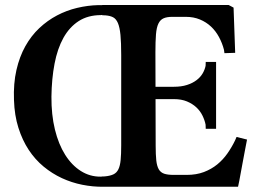

<svg xmlns="http://www.w3.org/2000/svg" viewBox="-20 -730 1021 751"><path d="M554.7 -362.3Q556.2 -298.8 554.4 -246.8Q552.7 -194.8 546.1 -154.1Q539.6 -113.3 526.4 -83.5Q513.2 -53.7 491.7 -34.7Q473.1 -17.6 447 -8.8Q420.9 0 384.3 0.5Q343.3 1 301.8 -7.3Q260.3 -15.6 222.2 -33.2Q184.1 -50.8 150.6 -78.4Q117.2 -106 92.3 -143.8Q67.4 -181.6 52 -230.2Q36.6 -278.8 34.7 -338.4Q32.2 -403.3 44.2 -455.8Q56.2 -508.3 79.1 -549.3Q102.1 -590.3 133.8 -620.1Q165.5 -649.9 203.1 -669.7Q240.7 -689.5 282 -699.2Q323.2 -709 364.7 -710Q401.4 -710.9 428.7 -705.3Q456.1 -699.7 477.1 -685.5Q501 -669.4 515.6 -642.1Q530.3 -614.7 538.6 -575Q546.9 -535.2 550.3 -482.4Q553.7 -429.7 554.7 -362.3ZM373.5 -39.1Q408.2 -35.2 427.7 -40Q447.3 -44.9 458 -61Q467.8 -75.7 471.4 -99.9Q475.1 -124 475.8 -159.2Q476.6 -194.3 476.1 -241Q475.6 -287.6 476.6 -347.2Q477.5 -407.7 479 -457.8Q480.5 -507.8 478.8 -547.1Q477.1 -586.4 469.7 -614Q462.4 -641.6 445.8 -656.7Q421.4 -680.2 375 -670.9Q324.2 -670.9 287.8 -647.5Q251.5 -624 228 -581.8Q204.6 -539.6 193.4 -481Q182.1 -422.4 181.2 -352.1Q180.7 -281.2 194.8 -223.4Q209 -165.5 234.9 -124.5Q260.7 -83.5 296.4 -61Q332 -38.6 373.5 -39.1ZM588.9 -160.6Q588.9 -125 591.3 -102.5Q593.8 -80.1 601.1 -67.6Q608.4 -55.2 622.3 -50.5Q636.2 -45.9 659.2 -45.9H710.4Q748 -45.9 777.6 -57.1Q807.1 -68.4 829.8 -86.9Q852.5 -105.5 869.6 -129.9Q886.7 -154.3 899.4 -180.7L905.3 -194.3L946.3 -184.1Q944.8 -176.8 942.1 -162.6Q939.5 -148.4 936 -130.6Q932.6 -112.8 929 -93.3Q925.3 -73.7 922.1 -55.9Q918.9 -38.1 916 -22.9Q913.1 -7.8 911.1 0.5H377V-39.6L389.6 -40Q411.1 -42 423.8 -48.1Q436.5 -54.2 443.1 -67.9Q449.7 -81.5 451.9 -104.2Q454.1 -127 454.1 -161.6V-514.2Q454.1 -563.5 451.2 -593.5Q448.2 -623.5 441.2 -639.9Q434.1 -656.2 422.4 -662.4Q410.6 -668.5 392.6 -669.9L379.9 -670.4V-710.4H874.5L893.6 -700.2L899.9 -523.4L857.9 -522L856 -535.6Q849.1 -562 836.4 -585.4Q823.7 -608.9 805.2 -626.2Q786.6 -643.6 762 -653.8Q737.3 -664.1 707 -664.1H653.8Q632.8 -664.1 619.9 -658.4Q606.9 -652.8 599.6 -637.7Q592.3 -622.6 590.1 -595.5Q587.9 -568.4 587.9 -525.4ZM581.1 -390.6H660.2Q689.5 -390.6 711.4 -397.7Q733.4 -404.8 748.5 -416.3Q763.7 -427.7 772.5 -442.6Q781.2 -457.5 784.2 -472.7L784.7 -487.8H825.2V-226.1H784.7L784.2 -242.2Q780.8 -259.8 772 -277.8Q763.2 -295.9 748 -310.1Q732.9 -324.2 711.2 -333.3Q689.5 -342.3 660.2 -342.3H581.1Z"/></svg>

Font: Varendra
Style: Regular
Weight: 700
Designer: Jacob Thomas
Foundry: Bangla Type Foundry
Version: Version 1.008